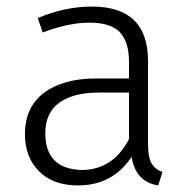

<svg xmlns="http://www.w3.org/2000/svg" viewBox="-20 -554 571 585"><path d="M462 11Q393 0 381 -76Q323 11 218 11Q142 11 99 -32Q56 -75 56 -145Q56 -228 114.5 -271.5Q173 -315 273 -315H373V-365Q373 -427 345 -456Q317 -485 252 -485Q189 -485 110 -455L95 -499Q178 -534 260 -534Q431 -534 431 -368V-116Q431 -73 442.5 -55Q454 -37 475 -30ZM228 -36Q324 -36 373 -130V-272H282Q203 -272 160.5 -241Q118 -210 118 -148Q118 -40 228 -36Z"/></svg>

Font: Trujillo Light
Style: Regular
Weight: 300
Designer: Fira Sans original fonts by bBox Type GmbH, Carrois Corporate GbR, & Edenspiekermann AG / Changes by Cristiano Sobral
Foundry: Fira Sans original fonts by bBox Type GmbH, Carrois Corporate GbR, & Edenspiekermann AG / Changes by Cristiano Sobral
Version: Version 4.301;July 28, 2020;FontCreator 13.0.0.2655 64-bit